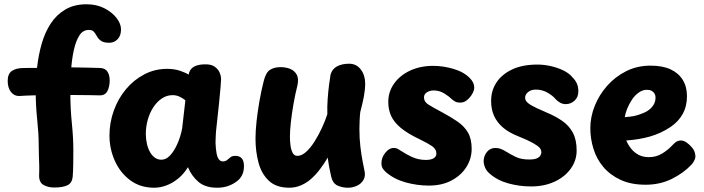

<svg xmlns="http://www.w3.org/2000/svg" viewBox="-20 -860 3295 898"><path d="M385 -840Q432 -840 468 -821.5Q504 -803 525 -776Q546 -749 546 -722Q546 -693 530 -676.5Q514 -660 491 -660Q465 -660 452.5 -669Q440 -678 433.5 -690Q427 -702 419.5 -711Q412 -720 395 -720Q368 -720 351.5 -694.5Q335 -669 325.5 -626.5Q316 -584 312.5 -532.5Q309 -481 309 -427Q309 -352 316 -284Q323 -216 323 -156Q323 -118 322.5 -88.5Q322 -59 320 -33Q317 -4 295.5 6.5Q274 17 233 17Q205 17 183.5 5Q162 -7 163 -41Q164 -64 163.5 -85Q163 -106 162 -130Q161 -154 161 -185Q161 -234 154 -300.5Q147 -367 147 -431Q147 -487 153.5 -545Q160 -603 175 -655.5Q190 -708 217 -749.5Q244 -791 285.5 -815.5Q327 -840 385 -840ZM71 -411Q47 -410 31.5 -429.5Q16 -449 16 -482Q16 -515 36 -528.5Q56 -542 92 -542Q124 -542 158.5 -542.5Q193 -543 227.5 -544Q262 -545 293 -545Q315 -545 341.5 -544.5Q368 -544 396 -543.5Q424 -543 449 -542Q472 -541 482.5 -525Q493 -509 493 -484Q493 -454 482 -433.5Q471 -413 445 -414Q428 -415 399 -415Q370 -415 340.5 -415.5Q311 -416 290 -416Q258 -416 217 -415.5Q176 -415 137 -414Q98 -413 71 -411Z M492 -226Q492 -286 512 -342Q532 -398 568.5 -442Q605 -486 654.5 -512Q704 -538 762 -538Q796 -538 823.5 -528.5Q851 -519 862 -511Q867 -537 887 -548Q907 -559 938 -559Q967 -560 983.5 -548.5Q1000 -537 1007 -521Q1014 -505 1014 -489Q1014 -480 1011.5 -451.5Q1009 -423 1004.5 -377.5Q1000 -332 993 -271Q990 -246 989 -224.5Q988 -203 988 -193Q989 -165 992.5 -145Q996 -125 1003.5 -115Q1011 -105 1022 -105Q1034 -105 1042 -111.5Q1050 -118 1058 -124.5Q1066 -131 1080 -131Q1101 -131 1111 -119Q1121 -107 1121 -84Q1121 -61 1114 -45Q1107 -29 1094 -17Q1074 0 1049.5 9Q1025 18 996 18Q940 18 908 -9.5Q876 -37 859 -78Q840 -47 814 -25.5Q788 -4 759 7Q730 18 701 18Q636 18 589 -17Q542 -52 517 -108Q492 -164 492 -226ZM832 -260 847 -391Q833 -402 818.5 -408.5Q804 -415 787 -415Q760 -415 737 -399.5Q714 -384 697 -358Q680 -332 671 -299.5Q662 -267 662 -234Q662 -210 667 -188Q672 -166 681.5 -149Q691 -132 704.5 -122.5Q718 -113 735 -113Q757 -113 776 -133.5Q795 -154 810 -188Q825 -222 832 -260Z M1213 -479Q1223 -521 1243 -533.5Q1263 -546 1291 -546Q1318 -546 1338 -537.5Q1358 -529 1368 -510.5Q1378 -492 1371 -460Q1361 -421 1353 -375.5Q1345 -330 1340.5 -289.5Q1336 -249 1336 -221Q1336 -202 1338.5 -181Q1341 -160 1348.5 -145.5Q1356 -131 1371 -131Q1391 -131 1411.5 -149.5Q1432 -168 1451 -198Q1470 -228 1485.5 -261.5Q1501 -295 1511 -326Q1510 -361 1512.5 -396.5Q1515 -432 1519 -463Q1523 -494 1526 -511Q1533 -537 1556 -549.5Q1579 -562 1613 -562Q1647 -562 1667.5 -535Q1688 -508 1688 -469Q1688 -456 1686.5 -441Q1685 -426 1682 -409Q1679 -392 1674.5 -374Q1670 -356 1665 -336Q1663 -320 1662 -296Q1661 -272 1661 -256Q1661 -213 1665.5 -174.5Q1670 -136 1675.5 -108Q1681 -80 1684 -65Q1691 -37 1680 -18.5Q1669 0 1649 9Q1629 18 1608 18Q1580 18 1558 7.5Q1536 -3 1529 -34Q1524 -55 1520 -76.5Q1516 -98 1513 -123Q1497 -96 1478 -70.5Q1459 -45 1437 -25Q1415 -5 1388.5 6.5Q1362 18 1333 18Q1272 18 1237.5 -14.5Q1203 -47 1189 -99.5Q1175 -152 1175 -211Q1175 -248 1180 -293.5Q1185 -339 1193.5 -387.5Q1202 -436 1213 -479Z M2179 -493Q2187 -485 2192.5 -474Q2198 -463 2198 -450Q2198 -437 2188.5 -420.5Q2179 -404 2164.5 -392Q2150 -380 2133 -380Q2118 -380 2109 -385Q2100 -390 2092 -397Q2078 -411 2056 -424Q2034 -437 2008 -437Q1991 -437 1977 -428.5Q1963 -420 1963 -404Q1963 -384 1983.5 -371Q2004 -358 2051 -333Q2090 -312 2120.5 -291Q2151 -270 2168.5 -240.5Q2186 -211 2186 -164Q2186 -118 2161.5 -79Q2137 -40 2092 -16Q2047 8 1986 8Q1931 8 1877 -7Q1823 -22 1785 -55Q1777 -62 1770.5 -71.5Q1764 -81 1764 -97Q1764 -123 1782 -145.5Q1800 -168 1821 -168Q1829 -168 1835 -166Q1841 -164 1848 -159Q1880 -138 1909 -125Q1938 -112 1972 -112Q1996 -112 2008.5 -120Q2021 -128 2021 -141Q2021 -163 2000 -177Q1979 -191 1944 -208Q1887 -235 1855 -261.5Q1823 -288 1809.5 -317.5Q1796 -347 1796 -383Q1796 -431 1823.5 -469.5Q1851 -508 1898.5 -530Q1946 -552 2006 -552Q2053 -552 2102 -537.5Q2151 -523 2179 -493Z M2655 -501Q2672 -484 2678.5 -468.5Q2685 -453 2685 -433Q2685 -405 2667 -389Q2649 -373 2626 -373Q2612 -373 2600 -379.5Q2588 -386 2578 -397Q2566 -412 2541 -426.5Q2516 -441 2486 -441Q2464 -441 2450 -429.5Q2436 -418 2436 -403Q2436 -385 2460 -370.5Q2484 -356 2536 -334Q2577 -317 2609 -295Q2641 -273 2659 -240Q2677 -207 2677 -156Q2677 -109 2649 -70.5Q2621 -32 2573 -10Q2525 12 2464 12Q2410 12 2358.5 -2Q2307 -16 2270 -48Q2255 -61 2248.5 -77Q2242 -93 2242 -108Q2243 -132 2258 -150Q2273 -168 2297 -168Q2311 -168 2322.5 -163.5Q2334 -159 2347 -151Q2366 -139 2391.5 -126.5Q2417 -114 2454 -114Q2478 -114 2490 -119Q2502 -124 2507 -132Q2512 -140 2512 -147Q2512 -159 2504 -168.5Q2496 -178 2473 -191Q2450 -204 2403 -223Q2360 -240 2332.5 -263.5Q2305 -287 2291 -317.5Q2277 -348 2277 -388Q2277 -437 2302.5 -475Q2328 -513 2376 -535.5Q2424 -558 2494 -558Q2525 -558 2557.5 -550.5Q2590 -543 2616 -530Q2642 -517 2655 -501Z M3000 4Q2931 4 2882 -19Q2833 -42 2801.5 -79.5Q2770 -117 2755.5 -164.5Q2741 -212 2741 -260Q2741 -313 2761.5 -364.5Q2782 -416 2819.5 -458.5Q2857 -501 2908.5 -527Q2960 -553 3023 -553Q3079 -553 3116.5 -535.5Q3154 -518 3173.5 -486Q3193 -454 3193 -410Q3193 -363 3173 -327Q3153 -291 3116 -266Q3071 -236 3020 -221.5Q2969 -207 2909 -203Q2918 -182 2932 -164.5Q2946 -147 2966.5 -136Q2987 -125 3015 -125Q3050 -125 3078 -142.5Q3106 -160 3127 -183Q3139 -196 3148 -199.5Q3157 -203 3164 -203Q3178 -203 3192 -193Q3206 -183 3217.5 -169Q3229 -155 3231 -140Q3235 -126 3228.5 -112Q3222 -98 3215 -91Q3178 -51 3122.5 -23.5Q3067 4 3000 4ZM2902 -312Q2929 -314 2946.5 -317.5Q2964 -321 2988 -331Q3012 -340 3029 -359Q3046 -378 3046 -404Q3046 -414 3041.5 -422Q3037 -430 3028 -435Q3019 -440 3005 -440Q2986 -440 2968 -427.5Q2950 -415 2936.5 -395Q2923 -375 2914 -353Q2905 -331 2902 -312Z"/></svg>

Font: Playpen Sans Arabic
Style: Bold
Weight: 700
Version: Version 2.000